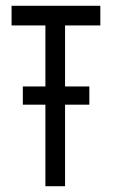

<svg xmlns="http://www.w3.org/2000/svg" viewBox="-20 -644 390 664"><path d="M137 0V-282H59V-345H137V-556H20V-624H327V-556H205V-345H289V-282H205V0Z"/></svg>

Font: Inconsolata ExtraCondensed Medium
Style: Regular
Weight: 500
Width: 2
Monospace: yes
Designer: Raph Levien, Cyreal, Brenton Simpson
Foundry: Raph Levien, Cyreal, Google
Version: Version 3.001; ttfautohint (v1.8.2.53-6de2)